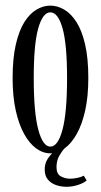

<svg xmlns="http://www.w3.org/2000/svg" viewBox="-20 -548 370 700"><path d="M163.5 11Q136.5 11 111.8 -7Q87 -25 67.8 -60Q48.5 -95 37.2 -146Q26 -197 26 -263.5Q26 -336 37.8 -386.5Q49.5 -437 69.2 -468Q89 -499 113.5 -513.2Q138 -527.5 163.5 -527.5Q189 -527.5 213.8 -513.2Q238.5 -499 258.5 -468Q278.5 -437 290.2 -386.5Q302 -336 302 -263.5Q302 -197 290.8 -146Q279.5 -95 260 -60Q240.5 -25 215.5 -7Q190.5 11 163.5 11ZM163.5 -13.5Q191.5 -13.5 208 -75.8Q224.5 -138 224.5 -263.5Q224.5 -387 208 -445Q191.5 -503 163.5 -503Q136 -503 119.5 -445Q103 -387 103 -263.5Q103 -138 119.5 -75.8Q136 -13.5 163.5 -13.5ZM222 133Q203.5 133 185.2 127Q167 121 155 107.2Q143 93.5 143 70Q143 47.5 154 30.8Q165 14 180 2.2Q195 -9.5 206.5 -16.5L216.5 -9Q206.5 2 196.2 19.8Q186 37.5 186 61.5Q186 86.5 202 95Q218 103.5 235.5 103.5Q248 103.5 262.2 100.5Q276.5 97.5 285.5 92.5L296 110Q285 119.5 264.5 126.2Q244 133 222 133Z"/></svg>

Font: Imbue 48pt
Style: Regular
Weight: 400
Designer: Tyler Finck
Foundry: Etcetera Type Company
Version: Version 1.102